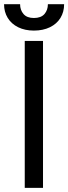

<svg xmlns="http://www.w3.org/2000/svg" viewBox="-41 -904 329 924"><path d="M166 0V-707H78.1V0ZM250 -817.9C261.7 -837.1 267.6 -859 267.6 -883.8H189.5C189.5 -864.9 183.9 -849.1 172.9 -836.4C161.8 -823.7 144.9 -817.4 122.1 -817.4C99.9 -817.4 83.3 -823.7 72.3 -836.4C61.2 -849.1 55.7 -864.9 55.7 -883.8H-21.5C-21.5 -859 -15.6 -837.1 -3.9 -817.9C7.8 -798.7 24.6 -783.7 46.4 -772.9C68.2 -762.2 93.4 -756.8 122.1 -756.8C151.4 -756.8 177.1 -762.2 199.2 -772.9C221.4 -783.7 238.3 -798.7 250 -817.9Z"/></svg>

Font: Pretendard Variable
Style: Regular
Weight: 400
Designer: Base glyphs from Inter by Rasmus Andersson; Hangeul glyphs from Noto Sans CJK(Source Han Sans) by Jang Soo-young and Kan
Foundry: Kil Hyung-jin
Version: Version 1.309;Glyphs 3.2 (3225)